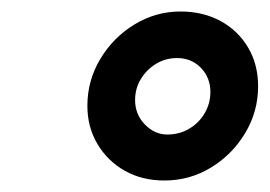

<svg xmlns="http://www.w3.org/2000/svg" viewBox="-20 -730 469 334"><path d="M266 -416Q227 -416 197 -433Q167 -450 149.5 -479.5Q132 -509 132 -546Q132 -590 154.5 -627.5Q177 -665 214 -687.5Q251 -710 294 -710Q333 -710 363.5 -693.5Q394 -677 411.5 -647.5Q429 -618 429 -580Q429 -536 406.5 -498.5Q384 -461 347 -438.5Q310 -416 266 -416ZM271 -496Q292 -496 309 -506Q326 -516 336 -533Q346 -550 346 -570Q346 -595 329.5 -612Q313 -629 288 -629Q268 -629 251.5 -619Q235 -609 225 -592.5Q215 -576 215 -556Q215 -531 232 -513.5Q249 -496 271 -496Z"/></svg>

Font: Red Hat Text VF
Style: Italic
Weight: 400
Italic angle: -12°
Designer: Pentagram, MCKL
Foundry: Pentagram, MCKL
Version: Version 1.023